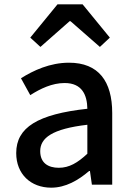

<svg xmlns="http://www.w3.org/2000/svg" viewBox="-20 -854 615 888"><path d="M217 14C283 14 342 -20 392 -63H396L405 0H499V-331C499 -478 436 -564 299 -564C211 -564 134 -528 77 -492L120 -414C167 -444 221 -470 279 -470C360 -470 383 -414 384 -351C155 -326 55 -265 55 -146C55 -49 122 14 217 14ZM252 -78C203 -78 166 -100 166 -155C166 -216 221 -258 384 -277V-143C339 -101 300 -78 252 -78ZM120 -680 167 -637 302 -756H306L442 -637L488 -680L362 -834H246Z"/></svg>

Font: Noto Sans JP Medium
Style: Regular
Weight: 500
Designer: Ryoko NISHIZUKA 西塚涼子 (kana, bopomofo & ideographs); Paul D. Hunt (Latin, Greek & Cyrillic); Sandoll Communications 산돌커뮤니
Foundry: Adobe
Version: Version 2.004;hotconv 1.0.118;makeotfexe 2.5.65603